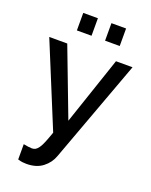

<svg xmlns="http://www.w3.org/2000/svg" viewBox="-172 -815 891 1133"><g transform="rotate(20 273.5 -249.0)"><path d="M84 123Q99 126 113.5 128Q128 130 137 130Q150 130 159.5 124.5Q169 119 179 105Q189 91 199.5 65.5Q210 40 224 0L9 -523H122L284 -97L428 -523H532L295 121Q279 166 239.5 196.5Q200 227 138 227Q126 227 113 225.5Q100 224 84 219ZM149 -615V-725H241V-615ZM326 -615V-725H418V-615Z"/></g></svg>

Font: Oxford Sans SemiBold
Style: Regular
Weight: 600
Designer: Matt McInerney, Pablo Impallari, Rodrigo Fuenzalida
Foundry: Matt McInerney, Pablo Impallari, Rodrigo Fuenzalida
Version: Version 3.000g; ttfautohint (v1.5) -l 8 -r 28 -G 28 -x 14 -D